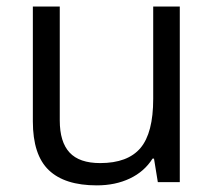

<svg xmlns="http://www.w3.org/2000/svg" viewBox="-20 -555 654 585"><path d="M162.1 -535.2V-188Q162.1 -122.6 191.9 -90.3Q221.7 -58.1 285.2 -58.1Q369.1 -58.1 408 -104Q446.8 -149.9 446.8 -253.9V-535.2H527.8V0H460.9L449.2 -71.8H444.8Q419.9 -32.2 375.7 -11.2Q331.5 9.8 274.9 9.8Q177.2 9.8 128.7 -36.6Q80.1 -83 80.1 -185.1V-535.2Z"/></svg>

Font: f08437224
Style: Regular
Weight: 400
Foundry: Ascender Corporation
Version: Version 1.10